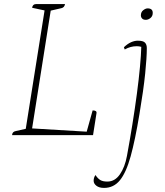

<svg xmlns="http://www.w3.org/2000/svg" viewBox="-20 -661 806 939"><path d="M39 0Q40 -17 57 -20L106 -31L198 -610L137 -623Q140 -641 156 -641H298Q295 -624 280 -621L228 -609L137 -33L404 -17L433 -121Q454 -121 452 -108L435 0ZM489 258Q465 258 451.5 247.5Q438 237 438 223Q438 207 447 195Q458 212 470.5 219.5Q483 227 505 227Q542 227 566.5 191.5Q591 156 601 101Q615 25 627.5 -53Q640 -131 649.5 -202.5Q659 -274 664.5 -333.5Q670 -393 671 -432Q660 -435 649 -435Q633 -435 618.5 -431Q604 -427 590 -419L586 -430Q604 -447 621 -454.5Q638 -462 654 -462Q680 -462 689 -452.5Q698 -443 698 -426Q698 -380 690 -301Q682 -222 662 -103Q641 24 619 103.5Q597 183 566.5 220.5Q536 258 489 258ZM693 -564Q681 -564 675 -570.5Q669 -577 669 -586Q669 -602 680.5 -611Q692 -620 702 -620Q727 -620 727 -598Q727 -582 716 -573Q705 -564 693 -564Z"/></svg>

Font: Petrona Thin
Style: Italic
Weight: 100
Italic angle: -9°
Designer: Ringo R. Seeber
Foundry: Ringo R. Seeber
Version: Version 2.001; ttfautohint (v1.8.3)